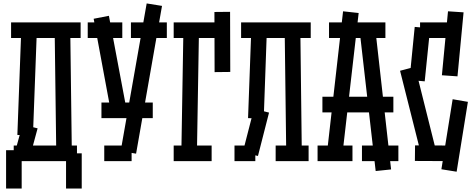

<svg xmlns="http://www.w3.org/2000/svg" viewBox="-20 -929 2738 1107"><path d="M80.1 -150.9 103 -766.1 192.9 -763.2 169.9 -147.9ZM304.2 -60.1 294.9 -775.9 384.8 -776.9 394 -61ZM43.9 -799.8H444.8V-710H43.9ZM59.1 -89.8H423.8V0H59.1ZM65.9 -49.8 109.9 -210.9 196.8 -189 153.8 -29.8ZM360.8 158.2V-44.9H451.2V158.2ZM15.1 158.2V-63H105V158.2Z M520 -820.8 607.9 -837.9 710 -295.9 620.6 -278.8ZM914.1 -895 764.6 -43 675.8 -58.1 825.7 -909.2ZM564.9 -248V-337.9H860.8V-248ZM485.8 -710V-799.8H685.1V-710ZM734.9 -710V-799.8H941.9V-710ZM581.1 -89.8H738.8V0H581.1Z M1037.6 -766.1 1127.4 -764.2 1115.2 -34.2 1025.4 -36.1ZM981.4 -710V-799.8H1271.5V-710ZM981.4 0V-89.8H1200.2V0ZM1216.3 -859.9 1306.6 -860.8 1307.6 -514.2 1217.3 -513.2Z M1410.2 -248 1429.2 -766.1 1519 -763.2 1500.5 -245.1ZM1630.4 -38.1 1621.1 -775.9 1711.4 -776.9 1720.2 -39.1ZM1332 -89.8H1452.1V0H1332ZM1370.1 -799.8H1771.5V-710H1370.1ZM1569.3 -89.8H1759.3V0H1569.3ZM1379.4 -49.8 1444.3 -301.8 1531.2 -279.8 1467.3 -29.8Z M1838.9 -371.1H2248V-280.8H1838.9ZM1864.3 -39.1 1958 -863.8 2047.9 -854 1953.1 -28.8ZM2234.9 47.9 2146 57.1 2050.8 -775.9 2141.1 -786.1ZM1877 -799.8H2202.1V-710H1877ZM1811 -89.8H2012.2V0H1811ZM2066.9 -89.8H2276.9V0H2066.9Z M2563 -863.8 2652.8 -857.9 2617.7 -488.8 2527.8 -495.1ZM2410.6 -28.8 2286.6 -521 2373 -543.9 2496.1 -51.8ZM2401.9 -799.8H2581.1V-710H2401.9ZM2340.8 -467.8 2371.1 -773.9 2460 -766.1 2428.7 -460ZM2373 -90.8 2593.8 -89.8V0L2372.1 -1ZM2524.9 46.9 2589.8 -356.9 2677.7 -341.8 2612.8 61Z"/></svg>

Font: Opir
Style: Regular
Weight: 400
Designer: Maksym Kobuzan
Version: Version 1.000;FEAKit 1.0